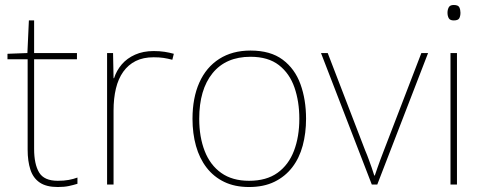

<svg xmlns="http://www.w3.org/2000/svg" viewBox="-20 -741 1946 771"><path d="M212 -15Q237 -15 256 -18.5Q275 -22 291 -28V-3Q275 2 256.5 6Q238 10 212 10Q166 10 139.5 -8Q113 -26 102 -60Q91 -94 91 -140V-503H10V-525L90 -528L96 -659H117V-528H289V-503H117V-143Q117 -82 137 -48.5Q157 -15 212 -15Z M597 -536Q621 -536 640.5 -533Q660 -530 678 -525L672 -501Q653 -506 636.5 -508.5Q620 -511 597 -511Q555 -511 525 -496Q495 -481 475 -453Q455 -425 445.5 -385.5Q436 -346 436 -297V0H410V-528H434L436 -427H438Q448 -458 469 -482.5Q490 -507 522.5 -521.5Q555 -536 597 -536Z M1209 -264Q1209 -206 1195.5 -156Q1182 -106 1153.5 -69Q1125 -32 1082 -11Q1039 10 980 10Q923 10 880.5 -10.5Q838 -31 809.5 -68Q781 -105 767 -155Q753 -205 753 -264Q753 -348 780.5 -409.5Q808 -471 860.5 -504.5Q913 -538 986 -538Q1066 -538 1115 -501.5Q1164 -465 1186.5 -403Q1209 -341 1209 -264ZM780 -264Q780 -191 802 -134.5Q824 -78 868.5 -46.5Q913 -15 980 -15Q1050 -15 1094.5 -47Q1139 -79 1160.5 -135.5Q1182 -192 1182 -264Q1182 -333 1162.5 -389.5Q1143 -446 1100 -479.5Q1057 -513 986 -513Q887 -513 833.5 -447Q780 -381 780 -264Z M1473 0 1269 -528H1296L1446 -138Q1455 -117 1461 -100Q1467 -83 1472.5 -68Q1478 -53 1483 -36H1485Q1491 -53 1496 -68Q1501 -83 1507.5 -100Q1514 -117 1522 -138L1672 -528H1699L1495 0Z M1815 -528V0H1789V-528ZM1802 -721Q1820 -721 1824.5 -711.5Q1829 -702 1829 -690Q1829 -677 1824.5 -668Q1820 -659 1802 -659Q1787 -659 1782 -668Q1777 -677 1777 -690Q1777 -702 1782 -711.5Q1787 -721 1802 -721Z"/></svg>

Font: Noto Sans Thai Thin
Style: Regular
Weight: 250
Designer: Monotype Design Team
Foundry: Monotype Imaging Inc.
Version: Version 2.001